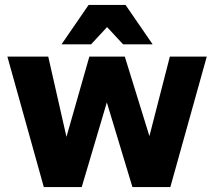

<svg xmlns="http://www.w3.org/2000/svg" viewBox="-20 -760 870 780"><path d="M158 0 10 -530H176L250 -204L343 -530H487L587 -207L670 -530H820L672 0H518L414 -344L312 0ZM230 -580 340 -740H490L600 -580H480L415 -650L350 -580Z"/></svg>

Font: Golos Text
Style: Bold
Weight: 700
Designer: A.Korolkova, Vitaly Kuzmin
Foundry: ParaType Ltd
Version: Version 2.004